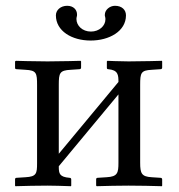

<svg xmlns="http://www.w3.org/2000/svg" viewBox="-20 -641 617 663"><path d="M144 -429C101 -429 35 -431 35 -431L32 -429V-407C32 -403 34 -402 38 -402L68 -400C106 -398 108 -389 108 -347V-77C108 -42 106 -31 68 -29L37 -27C34 -27 32 -25 32 -22V0L33 2C73 1 101 0 144 0C176 0 185 1 225 2L226 0V-21C226 -25 224 -27 220 -27C186 -30 183 -41 183 -65V-67L389 -315V-79C389 -44 386 -31 348 -29L317 -27C314 -27 312 -25 312 -22V0L314 2C354 1 381 0 424 0C469 0 499 1 539 2L540 0V-21C540 -25 538 -27 534 -27L504 -29C469 -31 464 -42 464 -79V-348C464 -390 467 -398 504 -400L534 -402C538 -402 540 -404 540 -408V-429L539 -431C539 -431 469 -429 424 -429C396 -429 351 -431 351 -431L349 -429V-407C349 -403 351 -402 354 -402C388 -399 389 -382 389 -358L183 -110V-348C183 -389 186 -398 224 -400L254 -402C258 -402 260 -404 260 -408V-429L258 -431C258 -431 188 -429 144 -429ZM415 -588C415 -607 401 -621 377 -621C359 -621 342 -607 342 -590C342 -587 342 -585 343 -583C344 -580 344 -577 344 -574C344 -552 323 -532 294 -532C264 -532 244 -553 244 -575C244 -577 244 -580 245 -583C246 -586 246 -588 246 -591C246 -607 234 -621 212 -621C189 -621 173 -606 173 -588C173 -534 228 -501 293 -501C357 -501 415 -533 415 -588Z"/></svg>

Font: Libertinus Serif Display
Style: Regular
Weight: 400
Designer: Philipp H. Poll, Khaled Hosny
Foundry: Caleb Maclennan
Version: Version 7.050;RELEASE